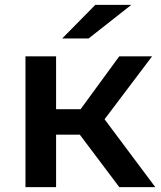

<svg xmlns="http://www.w3.org/2000/svg" viewBox="-20 -764 658 784"><path d="M306 -214H209V0H84V-534H209V-318H309L467 -534H601L407 -277L614 0H467ZM369 -744H516L342 -607H234Z"/></svg>

Font: mBank SemiBold
Style: Regular
Weight: 600
Designer: Julieta Ulanovsky
Foundry: Julieta Ulanovsky
Version: Version 7.200